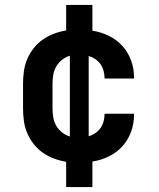

<svg xmlns="http://www.w3.org/2000/svg" viewBox="-20 -648 640 775"><path d="M247 107V5Q222 1 198 -8Q174 -17 153 -31.5Q132 -46 116 -66.5Q100 -87 90 -110.5Q80 -134 76.5 -159.5Q73 -185 73 -210V-310Q73 -335 76.5 -360.5Q80 -386 90 -409.5Q100 -433 116 -453.5Q132 -474 153 -488.5Q174 -503 198 -512Q222 -521 247 -525V-628H353V-524Q387 -519 419 -503.5Q451 -488 474 -462.5Q497 -437 509 -404Q521 -371 521 -336V-331H402V-333Q402 -348 398 -362.5Q394 -377 385.5 -389Q377 -401 364.5 -409.5Q352 -418 338 -422V-98Q352 -102 364.5 -110.5Q377 -119 385.5 -131Q394 -143 398 -157.5Q402 -172 402 -187V-189H521V-184Q521 -149 509 -116Q497 -83 474 -57.5Q451 -32 419 -16.5Q387 -1 353 4V107ZM262 -97V-423Q245 -418 230.5 -406.5Q216 -395 207 -379.5Q198 -364 195 -346Q192 -328 192 -310V-210Q192 -192 195 -174Q198 -156 207 -140.5Q216 -125 230.5 -113.5Q245 -102 262 -97Z"/></svg>

Font: Iosevka Extended
Style: Bold
Weight: 700
Width: 7
Monospace: yes
Designer: Belleve Invis
Foundry: Belleve Invis
Version: Version 32.5.0; ttfautohint (v1.8.4)